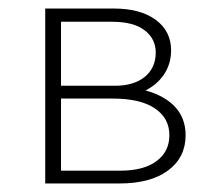

<svg xmlns="http://www.w3.org/2000/svg" viewBox="-20 -430 500 450"><path d="M86 0V-410H247Q309 -410 345 -383.5Q381 -357 381 -312Q381 -280 364 -255Q347 -230 317 -216Q287 -202 245 -202L251 -226Q327 -226 371 -196Q415 -166 415 -113Q415 -61 374 -30.5Q333 0 260 0ZM123 -30H262Q317 -30 347 -52.5Q377 -75 377 -113Q377 -153 343 -176Q309 -199 244 -199H111V-229H249Q294 -229 319.5 -250Q345 -271 345 -307Q345 -339 319 -359Q293 -379 243 -379H123Z"/></svg>

Font: Ysabeau Infant ExtraLight
Style: Regular
Weight: 250
Designer: Christian Thalmann (Catharsis Fonts)
Version: Version 2.001;gftools[0.9.30]; featfreeze: ss01,ss02,lnum